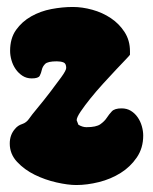

<svg xmlns="http://www.w3.org/2000/svg" viewBox="-20 -520 438 551"><path d="M189 -500Q216 -500 245 -492Q274 -484 298 -468Q322 -452 337.5 -428Q353 -404 353 -373V-363Q353 -362 341.5 -350Q330 -338 313 -320Q296 -302 276 -280Q256 -258 239.5 -237.5Q223 -217 211.5 -200Q200 -183 200 -175L205 -162Q217 -155 228 -155Q256 -155 268 -163.5Q280 -172 286.5 -182Q293 -192 301 -200.5Q309 -209 329 -209Q344 -209 355.5 -202Q367 -195 375 -183.5Q383 -172 387 -158Q391 -144 391 -131Q391 -95 372.5 -68Q354 -41 326 -23.5Q298 -6 264 2.5Q230 11 199 11Q175 11 142 3.5Q109 -4 79.5 -18.5Q50 -33 29 -55.5Q8 -78 8 -108Q8 -133 23 -150Q31 -160 43.5 -164Q56 -168 64 -180Q70 -189 87.5 -210Q105 -231 123 -254.5Q141 -278 155.5 -298Q170 -318 170 -325Q170 -338 162 -341Q154 -344 143 -344Q117 -344 109.5 -336.5Q102 -329 100 -319.5Q98 -310 94 -302.5Q90 -295 71 -295Q56 -295 44.5 -302.5Q33 -310 25 -321.5Q17 -333 13 -347Q9 -361 9 -374Q9 -410 26 -434Q43 -458 69.5 -473Q96 -488 127.5 -494Q159 -500 189 -500Z"/></svg>

Font: r_Neptun CAT
Style: Regular
Weight: 400
Foundry: Peter Wiegel, CAT-Fonts
Version: Version 1.000;June 8, 2024;FontCreator 14.0.0.2814 32-bit